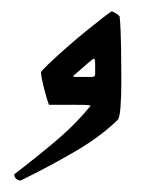

<svg xmlns="http://www.w3.org/2000/svg" viewBox="-20 -300 293 337"><path d="M115 -116Q99 -116 90.5 -116Q82 -116 66 -116Q62 -126 57 -146Q52 -166 52 -173Q52 -175 64 -186.5Q76 -198 94 -214Q112 -230 130.5 -245Q149 -260 162 -270Q175 -280 176 -280Q178 -280 183.5 -276.5Q189 -273 190 -271Q192 -251 192.5 -217Q193 -183 193 -157Q193 -132 191.5 -112Q190 -92 186 -89Q155 -59 109 -32.5Q63 -6 16 17Q5 15 5 6Q58 -35 86.5 -60Q115 -85 138 -113Q140 -115 136 -115.5Q132 -116 115 -116ZM111 -165Q115 -165 120 -165Q125 -165 130 -165Q135 -165 135.5 -165Q136 -165 143 -165Q147 -166 147 -170Q147 -179 147 -188Q147 -197 145 -197Q143 -197 133.5 -188.5Q124 -180 110 -168Q107 -165 111 -165Z"/></svg>

Font: Alkalami
Style: Regular
Weight: 400
Designer: Becca Hirsbrunner Spalinger
Foundry: SIL International
Version: Version 2.000